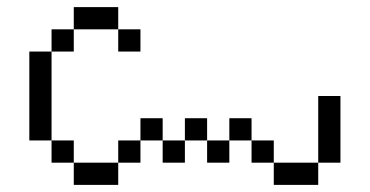

<svg xmlns="http://www.w3.org/2000/svg" viewBox="-20 -520 1040 540"><path d="M312.5 -437.5H187.5V-500H312.5ZM62.5 -375H125V-125H62.5ZM125 -125H187.5V-62.5H125ZM125 -437.5H187.5V-375H125ZM187.5 -62.5H312.5V0H187.5ZM312.5 -125H375V-62.5H312.5ZM312.5 -437.5H375V-375H312.5ZM375 -187.5H437.5V-125H375ZM437.5 -125H500V-62.5H437.5ZM500 -187.5H562.5V-125H500ZM562.5 -125H625V-62.5H562.5ZM625 -187.5H687.5V-125H625ZM687.5 -125H750V-62.5H687.5ZM750 -62.5H875V0H750ZM875 -250H937.5V-62.5H875Z"/></svg>

Font: 寒蝉点阵体 16px
Style: Regular
Weight: 400
Designer: Designed by Warren2060
Foundry: ChillType
Version: Version 1.000